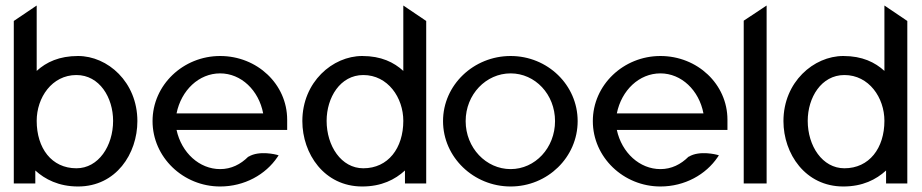

<svg xmlns="http://www.w3.org/2000/svg" viewBox="-20 -665 3344 696"><path d="M30 0H108V-47C143 -15 193 11 263 11C401 11 478 -108 478 -226C478 -368 370 -462 263 -462C195 -462 148 -440 113 -408V-645L30 -589ZM113 -227C113 -311 168 -393 257 -393C341 -393 390 -311 390 -227C390 -136 337 -55 257 -55C167 -55 113 -128 113 -227Z M533 -226C533 -95 644 11 778 11C866 11 943 -32 986 -96L990 -102L983 -104C983 -104 920 -121 881 -97H880C852 -69 818 -52 778 -52C703 -52 638 -111 620 -194H1021V-231C1021 -360 912 -462 778 -462C644 -462 533 -357 533 -226ZM620 -254C637 -338 701 -399 778 -399C854 -399 918 -338 934 -254Z M1076 -226C1076 -108 1155 11 1293 11C1363 11 1412 -14 1448 -47V0H1525V-589L1442 -645V-408C1408 -439 1362 -462 1293 -462C1186 -462 1076 -368 1076 -226ZM1164 -227C1164 -311 1213 -393 1297 -393C1386 -393 1442 -311 1442 -227C1442 -128 1387 -55 1297 -55C1217 -55 1164 -136 1164 -227Z M1586 -226C1586 -95 1697 11 1831 11C1965 11 2074 -95 2074 -226C2074 -357 1965 -462 1831 -462C1697 -462 1586 -357 1586 -226ZM1668 -226C1668 -323 1742 -399 1831 -399C1920 -399 1992 -323 1992 -226C1992 -129 1920 -52 1831 -52C1742 -52 1668 -129 1668 -226Z M2129 -226C2129 -95 2240 11 2374 11C2462 11 2539 -32 2582 -96L2586 -102L2579 -104C2579 -104 2516 -121 2477 -97H2476C2448 -69 2414 -52 2374 -52C2299 -52 2234 -111 2216 -194H2617V-231C2617 -360 2508 -462 2374 -462C2240 -462 2129 -357 2129 -226ZM2216 -254C2233 -338 2297 -399 2374 -399C2450 -399 2514 -338 2530 -254Z M2676 0H2759V-645L2676 -590Z M2820 -226C2820 -108 2899 11 3037 11C3107 11 3156 -14 3192 -47V0H3269V-589L3186 -645V-408C3152 -439 3106 -462 3037 -462C2930 -462 2820 -368 2820 -226ZM2908 -227C2908 -311 2957 -393 3041 -393C3130 -393 3186 -311 3186 -227C3186 -128 3131 -55 3041 -55C2961 -55 2908 -136 2908 -227Z"/></svg>

Font: Charger Sport
Style: DfBd
Weight: 400
Designer: Jasper
Foundry: Cannot Into Space Fonts
Version: Version 1.1